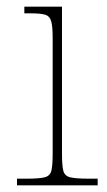

<svg xmlns="http://www.w3.org/2000/svg" viewBox="-20 -556 320 576"><path d="M31 0V-20H61Q97 -20 113.5 -24Q130 -28 134 -43.5Q138 -59 138 -94V-442Q138 -477 133.5 -492.5Q129 -508 115 -512Q101 -516 71 -516H53V-536H166V-94Q166 -59 170 -43.5Q174 -28 191 -24Q208 -20 245 -20H273V0Z"/></svg>

Font: Noto Serif Tamil Thin
Style: Italic
Weight: 100
Italic angle: -12°
Designer: Indian Type Foundry, Tom Grace, and the Monotype Design Team
Foundry: Monotype Imaging Inc.
Version: Version 2.003; ttfautohint (v1.8.4.7-5d5b)